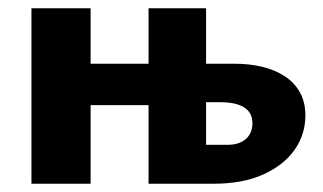

<svg xmlns="http://www.w3.org/2000/svg" viewBox="-20 -444 780 464"><path d="M339 0V-424H478V-94H529Q558 -94 574 -108Q590 -122 590 -146Q590 -172 570 -184.5Q550 -197 512 -197H443V-290H546Q583 -290 614 -282.5Q645 -275 668.5 -259.5Q692 -244 705 -220.5Q718 -197 718 -165Q718 -119 692 -82Q666 -45 616.5 -22.5Q567 0 496 0ZM56 0V-424H199V0ZM125 -190V-290H409V-190Z"/></svg>

Font: Ysabeau ExtraBold
Style: Regular
Weight: 800
Designer: Christian Thalmann (Catharsis Fonts)
Version: Version 2.002